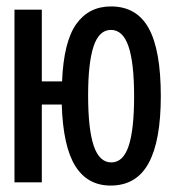

<svg xmlns="http://www.w3.org/2000/svg" viewBox="-20 -567 540 597"><path d="M480 -268Q480 -129 442 -59.5Q404 10 324 10Q252 10 214 -51Q176 -112 172 -242H110V0H25V-537H110V-314H173Q178 -437 217 -492Q256 -547 325 -547Q405 -547 442.5 -479Q480 -411 480 -268ZM397 -267Q397 -372 379.5 -423Q362 -474 325 -474Q288 -474 271 -423Q254 -372 254 -270Q254 -165 271.5 -113.5Q289 -62 326 -62Q363 -62 380 -113Q397 -164 397 -267Z"/></svg>

Font: Noto Sans Mono UI Cond
Style: Regular
Weight: 400
Width: 3
Monospace: yes
Designer: Monotype Design team
Foundry: Monotype Imaging Inc.
Version: Version 1.000